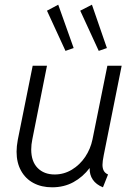

<svg xmlns="http://www.w3.org/2000/svg" viewBox="-20 -798 573 826"><path d="M51.3 -145.5Q51.3 -168.5 56.6 -196.8L120.6 -515.1H182.1L119.1 -198.7Q114.3 -175.8 114.3 -154.8Q114.3 -103.5 141.8 -75.4Q169.4 -47.4 215.3 -47.4Q254.9 -47.4 289.3 -68.1Q323.7 -88.9 346.7 -123.3Q369.6 -157.7 377.9 -198.2L441.9 -515.1H503.4L426.3 -130.4Q420.9 -103.5 420.9 -88.9Q420.9 -74.2 426.3 -63.7Q431.6 -53.2 444.8 -47.4L422.9 7.8Q393.6 -3.9 379.2 -25.1Q364.7 -46.4 365.7 -75.2Q336.4 -36.6 295.9 -14.4Q255.4 7.8 204.1 7.8Q158.7 7.8 124.3 -10.5Q89.8 -28.8 70.6 -63.5Q51.3 -98.1 51.3 -145.5ZM182.1 -752 230.5 -777.8 296.9 -591.3 261.7 -579.1ZM325.2 -752 375.5 -777.8 439.9 -591.3 404.8 -579.1Z"/></svg>

Font: Reddit Sans Fudge Light Italic
Style: Regular
Weight: 300
Italic angle: -11.25°
Designer: Stephen Hutchings
Version: Version 1.013